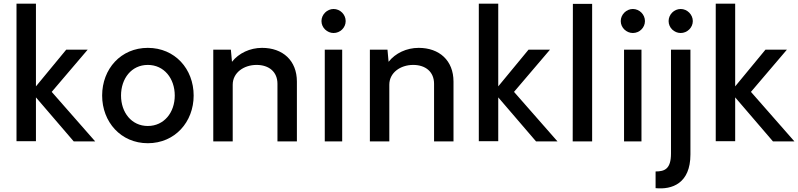

<svg xmlns="http://www.w3.org/2000/svg" viewBox="-20 -771 4352 1047"><path d="M70 -1H176V-240L382 0H499L262 -270L458 -500H341L176 -300V-751H70Z M786 10C934 10 1036 -106 1036 -250C1036 -395 934 -510 786 -510C639 -510 537 -395 537 -250C537 -106 639 10 786 10ZM786 -84C697 -84 640 -158 640 -250C640 -343 697 -417 786 -417C875 -417 933 -343 933 -250C933 -158 875 -84 786 -84Z M1409 -510C1343 -510 1282 -481 1245 -434L1239 -500H1143V0H1249V-309C1249 -375 1310 -417 1379 -417C1447 -417 1493 -379 1493 -314V0H1599V-326C1599 -441 1522 -510 1409 -510Z M1799 -591C1835 -591 1865 -620 1865 -656C1865 -692 1835 -722 1799 -722C1764 -722 1733 -692 1733 -656C1733 -620 1764 -591 1799 -591ZM1751 -500V0H1846V-500Z M2263 -510C2197 -510 2136 -481 2099 -434L2093 -500H1997V0H2103V-309C2103 -375 2164 -417 2233 -417C2301 -417 2347 -379 2347 -314V0H2453V-326C2453 -441 2376 -510 2263 -510Z M2591 -1H2697V-240L2903 0H3020L2783 -270L2979 -500H2862L2697 -300V-751H2591Z M3103 0H3209V-750H3104Z M3431 -591C3467 -591 3497 -620 3497 -656C3497 -692 3467 -722 3431 -722C3396 -722 3365 -692 3365 -656C3365 -620 3396 -591 3431 -591ZM3383 -500V0H3478V-500Z M3692 -591C3727 -591 3758 -620 3758 -656C3758 -692 3727 -722 3692 -722C3656 -722 3626 -692 3626 -656C3626 -620 3656 -591 3692 -591ZM3555 255C3644 264 3745 230 3745 71V-500H3639V66C3639 150 3605 164 3555 164Z M3883 -1H3989V-240L4195 0H4312L4075 -270L4271 -500H4154L3989 -300V-751H3883Z"/></svg>

Font: Oakes Medium
Style: Regular
Weight: 500
Designer: Samuel Oakes
Foundry: Samuel Oakes
Version: Version 1.003;PS 001.003;hotconv 1.0.88;makeotf.lib2.5.64775